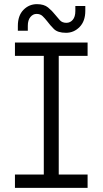

<svg xmlns="http://www.w3.org/2000/svg" viewBox="-20 -905 494 925"><path d="M52 0V-64H191V-636H52V-700H402V-636H263V-64H402V0ZM298 -747Q258 -747 239.5 -765.5Q221 -784 207 -803Q196 -817 185 -827.5Q174 -838 156 -838Q139 -838 126.5 -823Q114 -808 114 -781V-757H66V-780Q66 -830 93 -857.5Q120 -885 158 -885Q192 -885 211.5 -869Q231 -853 245 -835Q257 -820 268.5 -807.5Q280 -795 300 -795Q318 -795 330.5 -809.5Q343 -824 343 -852V-876H391V-853Q391 -803 363.5 -775Q336 -747 298 -747Z"/></svg>

Font: MuseoModerno Light
Style: Regular
Weight: 300
Designer: Pablo Cosgaya, Héctor Gatti, Marcela Romero, and the Authors of The MuseoModerno Project.
Foundry: Omnibus-Type Team
Version: Version 1.001